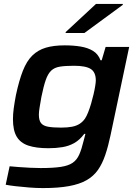

<svg xmlns="http://www.w3.org/2000/svg" viewBox="-20 -749 712 978"><path d="M199 209Q164 209 127.5 206Q91 203 60 199.5Q29 196 9 192L29 98Q49 100 76.5 102Q104 104 133 105.5Q162 107 187 107Q251 107 290 101Q329 95 350.5 80Q372 65 384 37.5Q396 10 406 -32Q408 -41 411 -51Q414 -61 415 -67H409Q386 -36 358.5 -20.5Q331 -5 298 0.5Q265 6 227 6Q164 6 124 -7.5Q84 -21 65 -53Q46 -85 46 -142Q46 -168 50 -197.5Q54 -227 61 -264Q77 -339 96.5 -388.5Q116 -438 144.5 -466Q173 -494 213 -506Q253 -518 310 -518Q353 -518 390 -512Q427 -506 453.5 -490Q480 -474 492 -442H498L518 -510H638L543 -60Q531 -3 516 41Q501 85 479 116.5Q457 148 421.5 168.5Q386 189 331.5 199Q277 209 199 209ZM291 -99Q324 -99 347 -103.5Q370 -108 386 -118.5Q402 -129 413 -145Q421 -157 429 -177Q437 -197 444 -221Q451 -245 456.5 -268.5Q462 -292 465 -311Q468 -330 468 -339Q468 -381 442.5 -397.5Q417 -414 357 -414Q313 -414 285 -409.5Q257 -405 240.5 -389Q224 -373 213 -341.5Q202 -310 191 -256Q186 -227 182 -203.5Q178 -180 178 -165Q178 -136 189 -122Q200 -108 225 -103.5Q250 -99 291 -99ZM314 -581 315 -586 469 -729H606L605 -724L410 -581Z"/></svg>

Font: Saira Expanded SemiBold
Style: Italic
Weight: 600
Width: 7
Italic angle: -12°
Designer: Hector Gatti with collaboration of the Omnibus-Type team
Foundry: Omnibus-Type
Version: Version 1.101